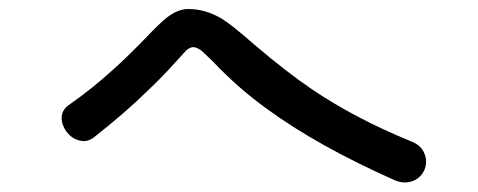

<svg xmlns="http://www.w3.org/2000/svg" viewBox="-20 -585 1040 418"><path d="M129.9 -356.4Q114.3 -345.7 114.3 -328.1Q114.3 -312.5 125 -297.9Q136.7 -283.2 152.3 -279.3Q169.9 -274.4 184.6 -286.1Q252 -338.9 302.7 -388.7Q332 -416 365.2 -453.1Q380.9 -470.7 385.7 -475.6Q394.5 -482.4 400.4 -482.4Q408.2 -482.4 418.9 -474.6Q424.8 -468.8 443.4 -451.2Q500 -391.6 561.5 -347.7Q670.9 -267.6 839.8 -192.4Q860.4 -183.6 879.9 -191.4Q896.5 -198.2 904.3 -215.8Q911.1 -233.4 904.3 -250Q897.5 -268.6 875 -277.3Q752.9 -327.1 659.2 -390.6Q605.5 -426.8 533.2 -488.3Q484.4 -531.2 461.9 -544.9Q426.8 -565.4 389.6 -565.4Q368.2 -565.4 344.7 -547.9Q330.1 -537.1 294.9 -500Q254.9 -459 227.5 -434.6Q181.6 -392.6 129.9 -356.4Z"/></svg>

Font: GungsuhChe
Style: Regular
Weight: 400
Monospace: yes
Version: Version 2.21